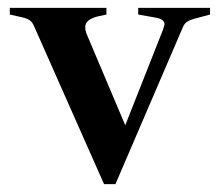

<svg xmlns="http://www.w3.org/2000/svg" viewBox="-20 -461 560 489"><path d="M515 -441V-424L474 -413Q461 -409 455 -404.5Q449 -400 445 -390L274 8H245L66 -396Q62 -405 55.5 -409.5Q49 -414 36 -417L5 -424V-441H251V-424L228 -419Q213 -415 205 -408.5Q197 -402 197 -391Q197 -385 200 -376L299 -142L395 -385Q399 -397 399 -399Q399 -412 377 -416L332 -424V-441Z"/></svg>

Font: Ibarra Real Nova
Style: Bold
Weight: 700
Designer: Jose Maria Ribagorda & Octavio Pardo
Foundry: Jose Maria Ribagorda
Version: Version 1.014